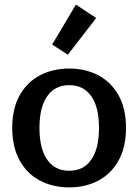

<svg xmlns="http://www.w3.org/2000/svg" viewBox="-20 -798 599 832"><path d="M206 -605 309 -778 397 -720 274 -561ZM33 -244Q33 -328 65.5 -385.5Q98 -443 154 -472Q210 -501 280 -501Q350 -501 405.5 -472Q461 -443 493.5 -385.5Q526 -328 526 -244Q526 -160 493.5 -102Q461 -44 405.5 -15Q350 14 280 14Q210 14 154 -15Q98 -44 65.5 -102Q33 -160 33 -244ZM409 -244Q409 -333 375.5 -381Q342 -429 280 -429Q218 -429 184.5 -381Q151 -333 151 -244Q151 -154 184.5 -106Q218 -58 280 -58Q342 -58 375.5 -106Q409 -154 409 -244Z"/></svg>

Font: Maitree Semibold
Style: Regular
Weight: 600
Designer: CadsonDemak Team
Foundry: CadsonDemak
Version: Version 1.000